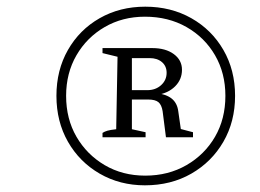

<svg xmlns="http://www.w3.org/2000/svg" viewBox="-20 -761 779 575"><path d="M414 -206Q339 -206 278.5 -241Q218 -276 183.5 -336.5Q149 -397 149 -474Q149 -551 183.5 -611.5Q218 -672 278.5 -706.5Q339 -741 415 -741Q492 -741 553 -706.5Q614 -672 649 -611.5Q684 -551 684 -474Q684 -397 649 -336.5Q614 -276 553 -241Q492 -206 414 -206ZM287 -350V-363Q293 -367 301.5 -369.5Q310 -372 328 -374L332 -591L287 -602V-617H375V-374L416 -365V-350ZM415 -235Q484 -235 538.5 -266.5Q593 -298 624 -351.5Q655 -405 655 -474Q655 -542 624 -595.5Q593 -649 538.5 -680Q484 -711 414 -711Q347 -711 293.5 -680Q240 -649 209 -595.5Q178 -542 178 -474Q178 -405 209 -351.5Q240 -298 293.5 -266.5Q347 -235 415 -235ZM477 -350 467 -428Q464 -447 454.5 -455Q445 -463 423 -463H354V-491H421Q446 -491 462.5 -506Q479 -521 479 -543Q479 -563 465 -575Q451 -587 428 -587H354V-617H436Q476 -617 500.5 -599Q525 -581 525 -552Q525 -523 504.5 -502.5Q484 -482 451 -477L445 -483Q478 -479 494.5 -465.5Q511 -452 514 -427L525 -350L501 -380L558 -365V-350Z"/></svg>

Font: Piazzolla Thin Light
Style: Italic
Weight: 300
Italic angle: -11.3°
Version: Version 2.005